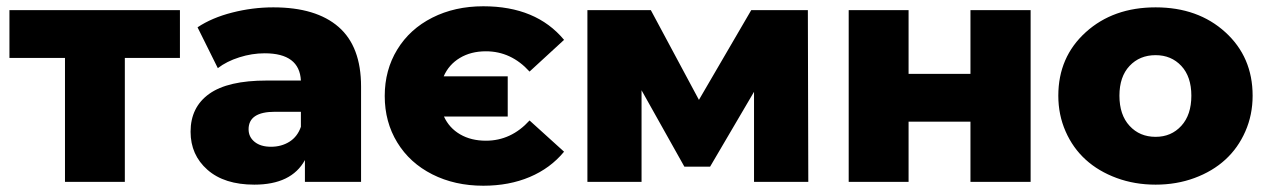

<svg xmlns="http://www.w3.org/2000/svg" viewBox="-20 -574 3998 606"><path d="M185.1 0V-391.1H9.8V-542H547.9V-391.1H374V0Z M942.4 0V-68.8Q899.9 8.8 782.7 8.8Q688 8.8 634.8 -38.1Q581.5 -85 581.5 -158.2Q581.5 -235.8 640.4 -277.8Q699.2 -319.8 821.8 -319.8H929.7Q925.3 -405.8 815.4 -405.8Q775.4 -405.8 735.4 -393.1Q695.3 -380.4 667.5 -358.9L603.5 -487.8Q648.9 -518.1 713.1 -534.4Q777.3 -550.8 842.8 -550.8Q977.5 -550.8 1048.6 -489Q1119.6 -427.2 1119.6 -300.8V0ZM929.7 -173.8V-221.2H847.7Q764.6 -221.2 764.6 -166Q764.6 -141.6 783.7 -126.2Q802.7 -110.8 835.4 -110.8Q868.2 -110.8 893.6 -126.7Q918.9 -142.6 929.7 -173.8Z M1505.4 12.2Q1415.5 12.2 1344.5 -23.7Q1273.4 -59.6 1233.9 -124.3Q1194.3 -189 1194.3 -271Q1194.3 -353 1233.9 -417.7Q1273.4 -482.4 1344.5 -518.3Q1415.5 -554.2 1505.4 -554.2Q1672.4 -554.2 1760.3 -448.2L1651.4 -348.1Q1593.3 -412.1 1513.7 -412.1Q1466.3 -412.1 1431.4 -391.1Q1396.5 -370.1 1380.4 -333H1582.5V-206.1H1381.3Q1397.9 -169.9 1432.4 -149.9Q1466.8 -129.9 1513.7 -129.9Q1593.3 -129.9 1651.4 -193.8L1760.3 -95.2Q1717.3 -43 1652.1 -15.4Q1586.9 12.2 1505.4 12.2Z M1834 0V-542H2034.2L2186 -258.8L2351.1 -542H2529.8L2531.2 0H2359.9V-284.2L2221.2 -47.9H2140.1L2004.9 -289.1V0Z M2658.7 0V-542H2847.7V-340.8H3043V-542H3232.9V0H3043V-189.9H2847.7V0Z M3320.3 -272Q3320.3 -394 3407 -472.4Q3493.7 -550.8 3627.4 -550.8Q3761.2 -550.8 3847.4 -472.4Q3933.6 -394 3933.6 -272Q3933.6 -211.4 3910.6 -159.2Q3887.7 -106.9 3847.4 -70.1Q3807.1 -33.2 3750.2 -12.2Q3693.4 8.8 3627.4 8.8Q3561.5 8.8 3504.4 -12.2Q3447.3 -33.2 3406.7 -70.1Q3366.2 -106.9 3343.3 -159.2Q3320.3 -211.4 3320.3 -272ZM3627.4 -142.1Q3676.8 -142.1 3708.5 -176.8Q3740.2 -211.4 3740.2 -272Q3740.2 -332 3708.5 -366Q3676.8 -399.9 3627.4 -399.9Q3577.1 -399.9 3545.2 -366Q3513.2 -332 3513.2 -272Q3513.2 -211.4 3545.2 -176.8Q3577.1 -142.1 3627.4 -142.1Z"/></svg>

Font: Montserrat ExtraBold
Style: Regular
Weight: 800
Designer: Julieta Ulanovsky
Foundry: Julieta Ulanovsky
Version: Version 9.000